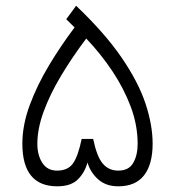

<svg xmlns="http://www.w3.org/2000/svg" viewBox="-20 -655 615 675"><path d="M287.6 -83.5Q277.8 -47.9 253.4 -23.9Q229 0 181.2 0Q58.6 0 58.6 -149.9Q58.6 -215.3 84.5 -285.4Q110.4 -355.5 152.3 -425.3Q194.3 -495.1 242.2 -558.6L212.9 -587.4L247.6 -634.8Q348.6 -538.6 407.5 -452.6Q466.3 -366.7 491.5 -291Q516.6 -215.3 516.6 -149.9Q516.6 -77.6 486.6 -38.8Q456.5 0 396 0Q353 0 325.7 -23.9Q298.3 -47.9 287.6 -83.5ZM111.3 -149.4Q111.3 -109.4 128.9 -82.3Q146.5 -55.2 180.7 -55.2Q218.3 -55.2 236.3 -80.1Q254.4 -105 267.1 -166.5H307.6Q320.3 -104.5 341.3 -79.8Q362.3 -55.2 396 -55.2Q432.6 -55.2 448.2 -82Q463.9 -108.9 463.9 -149.4Q463.9 -215.3 439.5 -280.3Q415 -345.2 374.3 -406Q333.5 -466.8 283.2 -519.5Q233.9 -454.1 194.8 -388.9Q155.8 -323.7 133.5 -262.9Q111.3 -202.1 111.3 -149.4Z"/></svg>

Font: Vazirmatn RD UI ExtraLight
Style: Regular
Weight: 200
Designer: Saber Rastikerdar
Foundry: Saber Rastikerdar
Version: Version 33.003